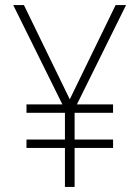

<svg xmlns="http://www.w3.org/2000/svg" viewBox="-20 -785 548 754"><path d="M254 -395 74 -765H32L225 -375H84V-342H235V-237H84V-204H235V-51H273V-204H424V-237H273V-342H424V-375H282L475 -765H434Z"/></svg>

Font: Noto Sans Tamil UI SemiCondensed ExtraLight
Style: Regular
Weight: 200
Width: 4
Designer: Jelle Bosma - Monotype Design Team
Foundry: Monotype Imaging Inc.
Version: Version 2.004